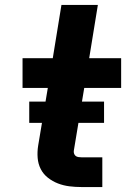

<svg xmlns="http://www.w3.org/2000/svg" viewBox="-20 -755 540 775"><path d="M393 0H309Q284 0 260 -3Q236 -6 214 -14.5Q192 -23 173.5 -37.5Q155 -52 144.5 -72.5Q134 -93 132 -117.5Q130 -142 134 -167L173 -400H71V-520H193L228 -735H375L340 -520H469V-400H320L278 -147Q277 -141 279 -135Q281 -129 285.5 -125.5Q290 -122 296.5 -121Q303 -120 309 -120H393ZM400 -259H98V-345H400Z"/></svg>

Font: Iosevka Aile Heavy Oblique
Style: Regular
Weight: 900
Italic angle: -9°
Designer: Belleve Invis
Foundry: Belleve Invis
Version: Version 31.1.0; ttfautohint (v1.8.4)